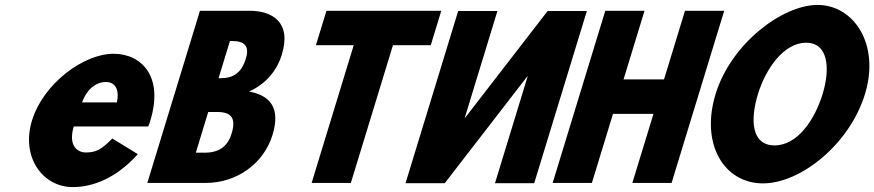

<svg xmlns="http://www.w3.org/2000/svg" viewBox="-20 -747 3561 782"><path d="M583.9 -232C586.8 -238 590.1 -249 592.3 -256C647.3 -436 556.4 -528 442.4 -528C319.7 -528 156.1 -406 110.2 -256C64.7 -107 153.7 15 276.4 15C359.5 15 453.7 -22 541.4 -119L437.6 -183C392.2 -137 370.6 -126 329 -126C296.2 -126 256.4 -153 280.5 -232ZM314.1 -330C330.7 -377 366.5 -413 410.9 -413C448.8 -413 467 -384 456.3 -330Z M794.4 -703.1 580 -1.9H817.2C946 -1.9 1054.6 -81.8 1089.9 -197.4C1124.5 -310.4 1077.3 -358.9 994.4 -374.2C1063.2 -404.8 1108.2 -460 1127.9 -524.6C1168.7 -658.1 1087.3 -703.1 996.3 -703.1ZM870.2 -428.6 916.5 -579.9H925.8C976.6 -579.9 996.8 -558.6 981.4 -508.5C963.5 -449.8 929.7 -428.6 879.5 -428.6ZM777.5 -125.1 828.1 -290.9H864.7C919.9 -290.9 943.2 -267.9 923.4 -203.3C906.6 -148.1 869.2 -125.1 814 -125.1Z M1266.7 -562.9H1420.7L1249.2 -1.9H1409L1580.5 -562.9H1734.5L1777.3 -703.1H1309.6Z M2129.1 -436.1H2127.8L1791.5 -0.9H1631.7L1846.1 -702.1H2005.9L1872.9 -266.9H1874.1L2210.4 -702.1H2370.2L2155.8 -0.9H1996Z M2476.7 -283.2H2641.5L2555.5 -1.9H2715.3L2929.7 -703.1H2769.9L2684.4 -423.5H2519.6L2605.1 -703.1H2445.3L2230.9 -1.9H2390.7Z M2894.5 -363.9C2831.9 -159.1 2929.5 -0.1 3087.8 -0.1C3240.5 -0.1 3440.4 -159.1 3503 -363.9C3565.6 -568.8 3455.9 -726.9 3310 -726.9C3166.2 -726.9 2957.2 -568.8 2894.5 -363.9ZM3067.1 -363.9C3099.1 -468.5 3173.2 -573 3263 -573C3353.5 -573 3362.4 -468.5 3330.4 -363.9C3298.5 -259.4 3228.1 -154.8 3135.1 -154.8C3039.7 -154.8 3035.1 -259.4 3067.1 -363.9Z"/></svg>

Font: Hussar
Style: BdSuprConOblThree
Weight: 700
Foundry: Cannot Into Space Fonts
Version: Version 2.00